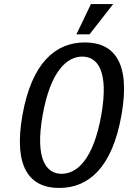

<svg xmlns="http://www.w3.org/2000/svg" viewBox="-20 -920 640 950"><path d="M191 -350C230 -570 312 -640 387 -640C462 -640 520 -570 481 -350C442 -130 360 -60 285 -60C210 -60 152 -130 191 -350ZM581 -350C627 -610 545 -710 400 -710C255 -710 137 -610 91 -350C45 -90 128 10 273 10C418 10 535 -90 581 -350ZM430 -900 358 -750H423L540 -900Z"/></svg>

Font: Scada
Style: Italic
Weight: 400
Designer: Jovanny Lemonad
Foundry: Jovanny Lemonad
Version: Version 3.005